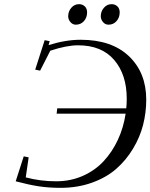

<svg xmlns="http://www.w3.org/2000/svg" viewBox="-20 -902 730 932"><path d="M56.2 -22 95.2 -143.1 119.1 -138.2 105 -41Q175.3 -22 252.9 -22Q322.3 -22 381.6 -48.1Q440.9 -74.2 482.9 -119.4Q524.9 -164.6 552.2 -223.4Q579.6 -282.2 589.8 -350.1H254.9L257.8 -376H592.8Q595.2 -395 595.2 -422.9Q595.2 -539.6 534.4 -610.8Q473.6 -682.1 358.9 -682.1Q303.2 -682.1 224.1 -655.8L174.8 -559.1L150.9 -564L196.8 -707L221.2 -702.1L215.8 -683.1Q298.8 -709 371.1 -709Q522.5 -709 606.2 -628.9Q689.9 -548.8 689.9 -418Q689.9 -356 674.6 -295.9Q659.2 -235.8 625.7 -180.2Q592.3 -124.5 544.4 -82.5Q496.6 -40.5 426.8 -15.4Q356.9 9.8 273.9 9.8Q215.3 9.8 166.7 2.2Q118.2 -5.4 56.2 -22ZM311 -823.2Q311 -846.7 326.2 -864.3Q341.3 -881.8 363.8 -881.8Q379.9 -881.8 391.4 -871.3Q402.8 -860.8 402.8 -841.8Q402.8 -816.9 387.5 -799.6Q372.1 -782.2 348.1 -782.2Q332.5 -782.2 321.8 -794.9Q311 -807.6 311 -823.2ZM469.2 -823.2Q469.2 -846.7 484.4 -864.3Q499.5 -881.8 522 -881.8Q538.1 -881.8 549.6 -871.3Q561 -860.8 561 -841.8Q561 -816.9 545.7 -799.6Q530.3 -782.2 506.8 -782.2Q490.7 -782.2 480 -794.9Q469.2 -807.6 469.2 -823.2Z"/></svg>

Font: Dehuti Alt
Style: Bold-Italic
Weight: 700
Version: Version 1.2